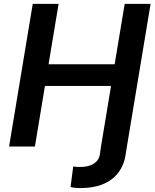

<svg xmlns="http://www.w3.org/2000/svg" viewBox="-20 -747 788 979"><path d="M495 0 490.1 34.8C485.1 87 436.1 104.4 389.6 104.4C381.4 104.4 363.6 104 353.3 101.6L339.8 206.7C346.9 209.5 370.7 212 389.9 212C555 212 608.3 119 620 44.7L627.1 0L747.9 -727.3H615.8L564.6 -419.4H227.6L278.8 -727.3H147L26.3 0H158L209.2 -308.9H546.2Z"/></svg>

Font: Margiela Sans Semi Bold
Style: Italic
Weight: 600
Italic angle: -9.39999°
Designer: Stefan Endress, Andreas Faust
Version: Version 1.100;FEAKit 1.0